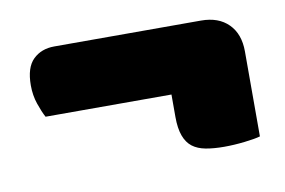

<svg xmlns="http://www.w3.org/2000/svg" viewBox="-42 -419 564 380"><g transform="rotate(-10 240.5 -229.0)"><path d="M380 -356Q415 -356 435 -336Q455 -316 455 -281V-110Q445 -107 423.5 -104.5Q402 -102 382 -102Q361 -102 345 -105Q329 -108 318.5 -116Q308 -124 302.5 -139Q297 -154 297 -177V-222H44Q38 -233 32 -250.5Q26 -268 26 -288Q26 -324 42.5 -340Q59 -356 85 -356Z"/></g></svg>

Font: Baloo Bhaina
Style: Regular
Weight: 400
Designer: Manish Minz, Shuchita Grover and Ek Type
Foundry: Ek Type
Version: Version 1.443;PS 1.000;hotconv 16.6.51;makeotf.lib2.5.65220;